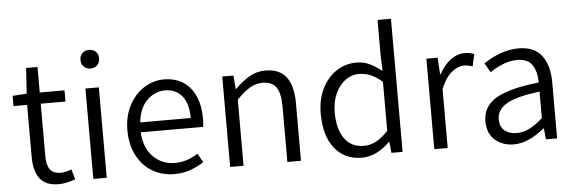

<svg xmlns="http://www.w3.org/2000/svg" viewBox="-48 -864 3073 1026"><g transform="rotate(-5 1489.0 -351.0)"><path d="M98 -146V-425H25V-480L101 -485L110 -622H171V-485H304V-425H171V-144Q171 -96 188.5 -72Q206 -48 248 -48Q269 -48 304 -61L319 -6Q265 12 232 12Q160 12 129 -29Q98 -70 98 -146Z M416 -485H488V0H416ZM403 -640Q403 -662 417 -675.5Q431 -689 453 -689Q475 -689 489 -675.5Q503 -662 503 -640Q503 -617 489 -603Q475 -589 453 -589Q431 -589 417 -603Q403 -617 403 -640Z M1025 -226H690Q695 -141 742.5 -94Q790 -47 859 -47Q923 -47 982 -86L1009 -38Q973 -15 935 -1.5Q897 12 850 12Q786 12 733.5 -18.5Q681 -49 650.5 -107Q620 -165 620 -242Q620 -318 650.5 -376Q681 -434 731 -465.5Q781 -497 837 -497Q927 -497 977.5 -436.5Q1028 -376 1028 -270Q1028 -244 1025 -226ZM963 -279Q963 -356 930 -397Q897 -438 838 -438Q784 -438 742 -397Q700 -356 692 -279Z M1150 -485H1210L1216 -413H1219Q1259 -453 1297.5 -475Q1336 -497 1382 -497Q1458 -497 1494 -449.5Q1530 -402 1530 -308V0H1457V-299Q1457 -369 1434.5 -401Q1412 -433 1361 -433Q1325 -433 1294 -414.5Q1263 -396 1222 -355V0H1150Z M1657 -242Q1657 -318 1686 -376Q1715 -434 1763.5 -465.5Q1812 -497 1868 -497Q1907 -497 1938 -483Q1969 -469 2006 -440L2003 -524V-714H2075V0H2015L2009 -59H2006Q1975 -27 1936.5 -7.5Q1898 12 1856 12Q1764 12 1710.5 -55Q1657 -122 1657 -242ZM2003 -119V-382Q1971 -410 1941 -422.5Q1911 -435 1879 -435Q1838 -435 1804.5 -410Q1771 -385 1751.5 -341Q1732 -297 1732 -242Q1732 -152 1768.5 -101Q1805 -50 1872 -50Q1907 -50 1938.5 -67Q1970 -84 2003 -119Z M2245 -485H2305L2311 -396H2314Q2339 -443 2375 -470Q2411 -497 2452 -497Q2481 -497 2502 -487L2488 -423Q2462 -431 2442 -431Q2408 -431 2374.5 -403Q2341 -375 2317 -316V0H2245Z M2530 -125Q2530 -204 2602 -246.5Q2674 -289 2832 -306Q2832 -363 2808.5 -399.5Q2785 -436 2728 -436Q2659 -436 2581 -383L2552 -433Q2648 -497 2740 -497Q2824 -497 2864 -444.5Q2904 -392 2904 -300V0H2844L2838 -59H2835Q2749 12 2672 12Q2610 12 2570 -24Q2530 -60 2530 -125ZM2832 -115V-257Q2707 -242 2654.5 -211Q2602 -180 2602 -129Q2602 -88 2627 -67.5Q2652 -47 2691 -47Q2726 -47 2759.5 -63.5Q2793 -80 2832 -115Z"/></g></svg>

Font: Assistant-zap
Style: zap
Weight: 400
Designer: Hebrew By Ben Nathan, Latin by Paul Hunt
Version: Version 2.001